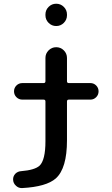

<svg xmlns="http://www.w3.org/2000/svg" viewBox="-20 -793 586 1009"><path d="M218.8 -712.9V-716.8Q218.8 -740.2 235.4 -756.8Q252 -773.4 275.4 -773.4Q298.8 -773.4 315.4 -756.8Q332 -740.2 332 -716.8V-712.9Q332 -689.5 315.4 -672.9Q298.8 -656.2 275.4 -656.2Q252 -656.2 235.4 -672.9Q218.8 -689.5 218.8 -712.9ZM97.7 -269.5Q79.1 -269.5 66.4 -282.2Q53.7 -294.9 53.7 -313Q53.7 -331.1 66.4 -343.8Q79.1 -356.4 97.7 -356.4H209Q218.8 -356.4 218.8 -366.2V-488.3Q218.8 -511.7 235.4 -528.3Q252 -544.9 275.4 -544.9Q298.8 -544.9 315.4 -528.3Q332 -511.7 332 -488.3V-366.2Q332 -356.4 341.8 -356.4H455.1Q472.7 -356.4 485.4 -343.8Q498 -331.1 498 -313Q498 -294.9 485.4 -282.2Q472.7 -269.5 455.1 -269.5H341.8Q332 -269.5 332 -259.8V-55.7Q332 91.8 273.4 144.5Q223.6 188.5 96.7 195.3Q94.7 195.3 93.8 195.3Q77.1 195.3 64.5 183.6Q48.8 169.9 48.8 149.4Q48.8 132.8 60.5 120.1Q73.2 107.4 91.8 106.4Q162.1 100.6 187.5 78.1Q218.8 48.8 218.8 -50.8V-259.8Q218.8 -269.5 209 -269.5Z"/></svg>

Font: Gen Jyuu GothicX Medium
Style: Regular
Weight: 500
Designer: Ryoko NISHIZUKA (kana &amp; ideographs); Paul D. Hunt (Latin, Greek &amp; Cyrillic); Wenlong ZHANG (bopomofo); Sandoll C
Version: Version 1.058.20140828